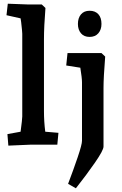

<svg xmlns="http://www.w3.org/2000/svg" viewBox="-20 -780 658 1035"><path d="M20 -57 91 -70Q100 -138 100 -152V-598Q100 -609 94 -661L91 -681L15 -698L22 -760L129 -756H205L225 -737Q217 -636 217 -568V-182Q217 -124 224 -70L295 -64L289 0H142Q84 3 25 5ZM422 -21V-117V-336Q422 -359 413 -415L337 -427L344 -494H527L547 -475Q538 -361 538 -306V10Q538 30 492 96.5Q446 163 389 235L347 211Q376 135 399 67Q422 -1 422 -21ZM400 -651Q400 -683 416.5 -702.5Q433 -722 463 -722Q493 -722 510 -703.5Q527 -685 527 -651Q527 -620 510 -600.5Q493 -581 463 -581Q433 -581 416.5 -600.5Q400 -620 400 -651Z"/></svg>

Font: Andada Pro
Style: Bold
Weight: 700
Designer: Carolina Giovagnoli
Foundry: Huerta Tipografica
Version: Version 3.005; ttfautohint (v1.8.4)